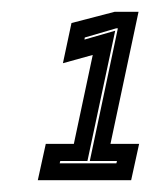

<svg xmlns="http://www.w3.org/2000/svg" viewBox="-20 -720 258 325"><path d="M44 -415 57.5 -476.5H105L137 -627L86.5 -613L101 -681L174 -700H214.5L167 -476.5H215.5L202 -415ZM81 -443.5H177L178 -447.5H132L179.5 -672H176.5L123.5 -656.5L123 -653L175 -668L128 -447.5H82Z"/></svg>

Font: Tourney Condensed ExtraBold
Style: Italic
Weight: 800
Width: 3
Italic angle: -12°
Designer: Tyler Finck
Foundry: Etcetera Type Co
Version: Version 1.010; ttfautohint (v1.8.3)